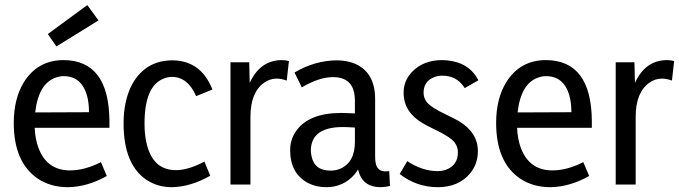

<svg xmlns="http://www.w3.org/2000/svg" viewBox="-20 -740 2724 770"><path d="M408.2 -34.2 384.8 -89.8Q319.3 -56.6 260.7 -56.6Q168.9 -56.6 134.8 -145.5Q121.1 -181.6 119.1 -227.5H418.9V-254.9Q417 -498 235.4 -499Q131.8 -499 76.2 -411.1Q35.2 -344.7 35.2 -247.1Q35.2 -88.9 131.8 -23.4Q183.6 10.7 252 10.7Q330.1 9.8 408.2 -34.2ZM235.4 -434.6Q312.5 -434.6 332 -343.8Q336.9 -318.4 336.9 -290L121.1 -289.1Q134.8 -407.2 206.1 -429.7Q220.7 -434.6 235.4 -434.6ZM375 -658.2 330.1 -719.7 171.9 -603.5 206.1 -553.7Z M823.2 -35.2 799.8 -91.8Q734.4 -57.6 685.5 -57.6Q591.8 -57.6 567.4 -167Q559.6 -201.2 559.6 -244.1Q559.6 -392.6 633.8 -423.8Q651.4 -431.6 670.9 -431.6Q733.4 -430.7 766.6 -354.5L832 -380.9Q786.1 -497.1 671.9 -498Q564.5 -498 510.7 -403.3Q475.6 -337.9 475.6 -245.1Q475.6 -79.1 569.3 -17.6Q613.3 10.7 668.9 10.7Q743.2 9.8 823.2 -35.2Z M984.4 0V-271.5Q984.4 -369.1 1039.1 -408.2Q1062.5 -424.8 1089.8 -424.8Q1107.4 -424.8 1129.9 -417L1138.7 -495.1Q1125 -499 1109.4 -499Q1022.5 -498 981.4 -407.2L979.5 -490.2H904.3V0Z M1504.9 10.7Q1523.4 10.7 1543.9 5.9L1541 -53.7Q1535.2 -52.7 1526.4 -52.7Q1492.2 -52.7 1486.3 -87.9Q1484.4 -99.6 1484.4 -114.3V-342.8Q1484.4 -454.1 1396.5 -487.3Q1366.2 -498 1330.1 -498Q1242.2 -497.1 1161.1 -449.2L1190.4 -389.6Q1259.8 -430.7 1315.4 -430.7Q1394.5 -430.7 1402.3 -354.5Q1403.3 -346.7 1403.3 -338.9V-285.2Q1366.2 -287.1 1349.6 -287.1Q1217.8 -287.1 1167 -213.9Q1143.6 -179.7 1143.6 -137.7Q1143.6 -43.9 1215.8 -5.9Q1248 10.7 1288.1 10.7Q1357.4 10.7 1402.3 -41Q1410.2 -50.8 1416 -60.5Q1431.6 9.8 1504.9 10.7ZM1305.7 -55.7Q1241.2 -55.7 1229.5 -113.3Q1226.6 -125 1226.6 -137.7Q1228.5 -229.5 1352.5 -230.5Q1373 -230.5 1403.3 -228.5V-170.9Q1403.3 -87.9 1342.8 -62.5Q1325.2 -55.7 1305.7 -55.7Z M1896.5 -133.8Q1896.5 -209 1819.3 -254.9Q1803.7 -263.7 1769.5 -280.3Q1707 -309.6 1690.4 -332Q1678.7 -348.6 1678.7 -368.2Q1678.7 -415 1723.6 -431.6Q1738.3 -436.5 1753.9 -436.5Q1809.6 -436.5 1839.8 -392.6Q1841.8 -389.6 1843.8 -386.7L1898.4 -418Q1862.3 -489.3 1772.5 -498Q1762.7 -499 1752.9 -499Q1676.8 -499 1630.9 -450.2Q1598.6 -415 1598.6 -368.2Q1598.6 -291 1674.8 -246.1Q1690.4 -236.3 1723.6 -220.7Q1787.1 -190.4 1803.7 -168Q1816.4 -150.4 1816.4 -128.9Q1816.4 -76.2 1766.6 -58.6Q1751 -53.7 1733.4 -53.7Q1671.9 -54.7 1613.3 -93.8L1583 -42Q1651.4 10.7 1735.4 10.7Q1820.3 10.7 1866.2 -45.9Q1896.5 -83 1896.5 -133.8Z M2342.8 -34.2 2319.3 -89.8Q2253.9 -56.6 2195.3 -56.6Q2103.5 -56.6 2069.3 -145.5Q2055.7 -181.6 2053.7 -227.5H2353.5V-254.9Q2351.6 -498 2169.9 -499Q2066.4 -499 2010.7 -411.1Q1969.7 -344.7 1969.7 -247.1Q1969.7 -88.9 2066.4 -23.4Q2118.2 10.7 2186.5 10.7Q2264.6 9.8 2342.8 -34.2ZM2169.9 -434.6Q2247.1 -434.6 2266.6 -343.8Q2271.5 -318.4 2271.5 -290L2055.7 -289.1Q2069.3 -407.2 2140.6 -429.7Q2155.3 -434.6 2169.9 -434.6Z M2529.3 0V-271.5Q2529.3 -369.1 2584 -408.2Q2607.4 -424.8 2634.8 -424.8Q2652.3 -424.8 2674.8 -417L2683.6 -495.1Q2669.9 -499 2654.3 -499Q2567.4 -498 2526.4 -407.2L2524.4 -490.2H2449.2V0Z"/></svg>

Font: Yaldevi Colombo Medium
Style: Regular
Weight: 500
Designer: Sol Matas, Denzil Rajitha, Kosala Senevirathne and Pathum Egodawatta
Foundry: Mooniak
Version: Version 1.020 ; ttfautohint (v1.6)